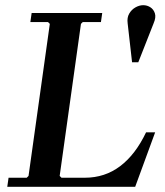

<svg xmlns="http://www.w3.org/2000/svg" viewBox="-20 -720 636 740"><path d="M543 -210H578L501 0H8L13 -35H83L90 -42L172 -628L165 -635H97L102 -670H374L369 -635H299L292 -628L210 -42L217 -35H307Q384 -35 443 -79.5Q502 -124 543 -210ZM532 -700Q547 -700 559.5 -692Q572 -684 577 -668.5Q582 -653 572 -630L513 -480H489L472 -630Q469 -652 478 -667.5Q487 -683 502 -691.5Q517 -700 532 -700Z"/></svg>

Font: Brygada 1918 SemiBold
Style: Italic
Weight: 600
Italic angle: -8°
Designer: Mateusz Machalski | Borys Kosmynka | Przemek Hoffer
Foundry: NIEPODLEGLA 2018
Version: Version 3.006